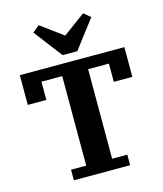

<svg xmlns="http://www.w3.org/2000/svg" viewBox="-137 -1060 983 1160"><g transform="rotate(-15 355.0 -480.0)"><path d="M179 -66H274V-626H144V-512H28V-698H682V-512H566V-626H436V-66H531V0H179ZM174 -925 216 -960 355 -858 494 -960 536 -925 401 -748H309Z"/></g></svg>

Font: IBM Plex Serif
Style: Bold
Weight: 700
Designer: Mike Abbink, Paul van der Laan, Pieter van Rosmalen
Foundry: Bold Monday
Version: Version 2.008